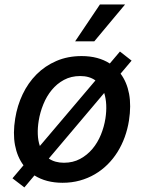

<svg xmlns="http://www.w3.org/2000/svg" viewBox="-20 -802 642 854"><path d="M47.6 -274.9Q56.8 -332.4 80.8 -382.8Q104.8 -433.2 142.4 -471.1Q180 -508.9 230.5 -530.7Q280.9 -552.6 343 -552.6Q416.9 -552.6 468.4 -519.5L513.5 -572.8L565.3 -532.3L516.3 -474.4Q544.4 -436.8 554.2 -384.4Q563.9 -332 553.6 -265.6Q547.6 -227.6 534.8 -192.3Q522 -157 502.8 -126.2Q483.7 -95.5 458.3 -70.3Q432.9 -45.1 402 -27Q371.1 -8.9 335 1.1Q299 11 258.2 11Q185 11 133.2 -21.7L88.4 31.6L35.5 -8.9L84.5 -66.8Q56.5 -104.4 46.7 -156.6Q36.9 -208.8 47.6 -274.9ZM157.3 -152.7 404.5 -444.2Q377.5 -463.8 337 -463.8Q296.2 -463.8 264.6 -446.7Q233 -429.7 210 -401.6Q187.1 -373.6 172.8 -338.2Q158.4 -302.9 152.3 -266Q147 -233.7 148.1 -205.1Q149.1 -176.5 157.3 -152.7ZM197.1 -96.9Q224.4 -78.1 264.2 -78.1Q304.7 -78.1 336.3 -95.2Q367.9 -112.2 391.2 -139.9Q414.4 -167.6 428.8 -202.9Q443.2 -238.3 448.9 -274.9Q458.8 -339.1 443.5 -388.5ZM314.3 -618.3 424.4 -782H536.2L399.5 -618.3Z"/></svg>

Font: Inter P Medium
Style: Italic
Weight: 500
Italic angle: 9.39999°
Designer: Rasmus Andersson
Foundry: rsms
Version: Version 3.018;git-588b23468